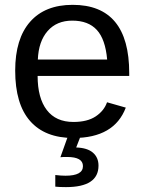

<svg xmlns="http://www.w3.org/2000/svg" viewBox="-20 -558 596 790"><path d="M134.8 -245.6H511.7V-257.3C511.7 -444.5 434.1 -538.1 278.8 -538.1C203 -538.1 144.6 -514.8 103.8 -468.3C62.9 -421.7 42.5 -354.8 42.5 -267.6C42.5 -175.8 62.9 -106.6 103.8 -60.1C144.6 -13.5 204.1 9.8 282.2 9.8C394.2 9.8 466 -31.9 497.6 -115.2L420.4 -137.2C412.3 -113.8 396.7 -94.4 373.8 -79.1C350.8 -63.8 320.3 -56.2 282.2 -56.2C234 -56.2 197.4 -72.6 172.4 -105.5C147.3 -138.3 134.8 -185.1 134.8 -245.6ZM420.9 -313H135.7C137.7 -362.8 151.1 -401.9 176 -430.4C200.9 -458.9 234.7 -473.1 277.3 -473.1C321.3 -473.1 355 -460.4 378.4 -434.8C401.9 -409.3 416 -368.7 420.9 -313ZM385.3 123.5C385.3 101.1 377.6 83.3 362.3 70.1C347 56.9 324.1 49.8 293.5 48.8L312.5 0H260.3L228.5 88.9C233.1 88.2 242.4 87.9 256.3 87.9C299.6 87.9 321.3 100.4 321.3 125.5C321.3 151.9 297.4 165 249.5 165C237.5 165 223.5 164.1 207.5 162.1V210C218.3 211.3 232.9 211.9 251.5 211.9C340.7 211.9 385.3 182.5 385.3 123.5Z"/></svg>

Font: Arimo
Style: Regular
Weight: 400
Designer: Steve Matteson
Foundry: Monotype Imaging Inc.
Version: Version 1.32